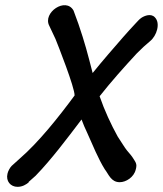

<svg xmlns="http://www.w3.org/2000/svg" viewBox="-20 -723 631 744"><path d="M9 -50C2 -21 21 1 48 1C67 1 81 -8 91 -16V-18L118 -42C180 -106 239 -185 296 -260C302 -243 310 -225 318 -208C339 -161 361 -107 386 -67C401 -48 410 -17 444 -17C468 -17 499 -36 506 -66C508 -74 512 -85 502 -100C501 -101 497 -108 497 -108C491 -118 484 -126 472 -140C463 -151 452 -170 436 -194C410 -241 385 -295 366 -350C411 -407 460 -462 510 -516C529 -535 545 -550 562 -564C587 -584 603 -633 580 -656C565 -672 540 -662 528 -654C519 -648 514 -641 506 -633C489 -615 473 -597 457 -579C419 -535 380 -491 339 -440C320 -514 309 -557 284 -630L265 -682C235 -736 144 -674 171 -623L195 -572C204 -550 270 -383 269 -353C207 -269 130 -172 56 -108L25 -80C19 -74 11 -60 9 -50Z"/></svg>

Font: Stray Cat
Style: ExBlkCnObl
Weight: 1000
Version: Version 1.0